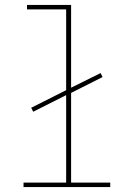

<svg xmlns="http://www.w3.org/2000/svg" viewBox="-20 -755 540 775"><path d="M75 0V-18H247V-371L114 -304L106 -320L247 -391V-717H89V-735H267V-401L386 -460L394 -444L267 -380V-18H425V0Z"/></svg>

Font: Iosevka Curly Thin
Style: Regular
Weight: 100
Monospace: yes
Designer: Belleve Invis
Foundry: Belleve Invis
Version: Version 22.1.2; ttfautohint (v1.8.4)